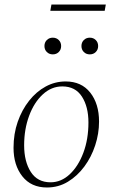

<svg xmlns="http://www.w3.org/2000/svg" viewBox="-20 -821 499 851"><path d="M188 10Q118 10 79 -39.5Q40 -89 40 -166Q40 -228 58.5 -281Q77 -334 109 -374.5Q141 -415 182.5 -437.5Q224 -460 271 -460Q341 -460 380 -410.5Q419 -361 419 -282Q419 -229 402 -177Q385 -125 354 -83Q323 -41 281 -15.5Q239 10 188 10ZM204 -13Q251 -13 289 -48.5Q327 -84 349.5 -144Q372 -204 372 -278Q372 -348 343 -393Q314 -438 256 -438Q208 -438 169.5 -402.5Q131 -367 109 -307.5Q87 -248 87 -177Q87 -105 116.5 -59Q146 -13 204 -13ZM214 -580Q198 -580 187.5 -590.5Q177 -601 177 -617Q177 -633 187.5 -643.5Q198 -654 214 -654Q230 -654 240.5 -643.5Q251 -633 251 -617Q251 -601 240.5 -590.5Q230 -580 214 -580ZM378 -580Q362 -580 351.5 -590.5Q341 -601 341 -617Q341 -633 351.5 -643.5Q362 -654 378 -654Q394 -654 404.5 -643.5Q415 -633 415 -617Q415 -601 404.5 -590.5Q394 -580 378 -580ZM203 -773 208 -801H449L444 -773Z"/></svg>

Font: Spectral ExtraLight
Style: Italic
Weight: 275
Italic angle: -10°
Designer: Jean-Baptiste Levee
Foundry: Production Type
Version: Version 2.001